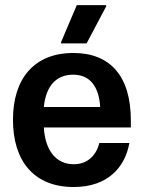

<svg xmlns="http://www.w3.org/2000/svg" viewBox="-20 -720 561 752"><path d="M319.2 -550 395.8 -695V-700H280.8L219.2 -555V-550ZM268.3 12.5C403.3 12.5 470 -65.8 486.7 -160H369.2C357.5 -113.3 324.2 -76.7 269.2 -76.7C197.5 -76.7 156.7 -133.3 151.7 -220.8H492.5V-248.3C492.5 -420.8 412.5 -512.5 267.5 -512.5C113.3 -512.5 30.8 -411.7 30.8 -250.8C30.8 -89.2 113.3 12.5 268.3 12.5ZM151.7 -300.8C160 -384.2 200.8 -427.5 266.7 -427.5C331.7 -427.5 367.5 -381.7 372.5 -300.8Z"/></svg>

Font: Familjen Grotesk SemiBold
Style: Regular
Weight: 600
Designer: Anders Wikstroem, Jonas Baeckman, Matilda Gysing, Kristian Moeller
Foundry: Familjen STHLM AB
Version: Version 2.000